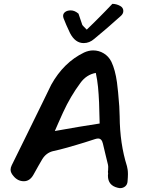

<svg xmlns="http://www.w3.org/2000/svg" viewBox="-20 -947 760 998"><path d="M415 -723Q371 -723 344 -775Q333 -798 324.5 -817.5Q316 -837 310 -853Q309 -857 308.5 -860Q308 -863 308 -864Q308 -877 319 -885Q330 -893 348 -893Q368 -893 388 -876L408 -817Q410 -814 416 -808Q422 -802 431 -793Q455 -816 472 -833Q489 -850 499 -860Q513 -874 529 -890.5Q545 -907 564 -927Q585 -927 605 -916Q621 -907 621 -890Q621 -876 609 -865Q571 -831 536.5 -801Q502 -771 470 -745Q445 -723 415 -723ZM603 31 592 29Q541 17 541 -34Q541 -43 542 -46Q540 -52 542 -63Q543 -72 542.5 -80.5Q542 -89 540 -96Q535 -115 529 -141Q523 -167 515 -200Q509 -227 490 -227Q483 -227 474 -224Q443 -214 419.5 -206.5Q396 -199 378 -194L330 -180Q310 -174 290.5 -169.5Q271 -165 254 -161Q220 -152 200 -120Q192 -106 180 -85.5Q168 -65 154 -39Q135 -5 104 -5Q72 -5 50 -32Q35 -49 35 -65Q35 -76 41 -88L110 -228Q167 -344 201 -413.5Q235 -483 246 -506Q311 -623 417 -674Q441 -685 464 -685Q494 -685 519.5 -669.5Q545 -654 559 -626Q579 -584 588 -519Q594 -476 600 -394L602 -342Q603 -200 640 -83Q642 -75 643.5 -65Q645 -55 645 -42Q645 -35 644.5 -25.5Q644 -16 643 -4Q642 12 631 21.5Q620 31 603 31ZM265 -266Q333 -278 391.5 -288Q450 -298 498 -305Q497 -369 495 -414Q493 -459 489.5 -495Q486 -531 478 -568Q429 -559 398 -516Q346 -446 308 -363Q305 -356 298.5 -342Q292 -328 282 -305Z"/></svg>

Font: Mansalva
Style: Regular
Weight: 400
Designer: Carolina Short
Foundry: Carolina Short
Version: Version 2.112; ttfautohint (v1.8.4.7-5d5b)